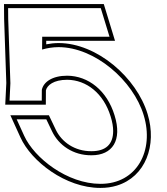

<svg xmlns="http://www.w3.org/2000/svg" viewBox="-172 -850 819 941"><path d="M251.9 -810H321.9L364.7 -670H294.7H34.8L34.3 -607.2C59.8 -614.6 87 -618.8 114.8 -619C293 -619 481.4 -455 532.4 -285C585 -113 499.3 52 319.6 51C158.6 51 -4 -75 -53.7 -185L-90.1 -265H55.1L83.8 -205C115.5 -139 186.2 -88 276.8 -89C379.1 -89 428.1 -162 389.4 -285C352.4 -406 261.4 -478 157.6 -479C84.1 -479 41 -448.1 33 -409.7L32.7 -357H27H-118.2H-125.2L-121.1 -442.2L-121.2 -445L-131.8 -758L-132.2 -810H-70.1ZM336.7 -830H-152.4L-151.8 -757.6L-141.1 -444.3L-141.1 -442.4L-146.3 -337H52.6L53 -407.4C59.2 -431.9 90.3 -459 157.5 -459C251.2 -458.1 335.3 -393.5 370.3 -279.1C378.7 -252.1 382.6 -228.6 382.6 -208.3C382.8 -143.2 346.8 -109 276.7 -109C193.9 -108.1 130.2 -154.4 101.8 -213.6L67.7 -285H-121.2L-71.9 -176.8C-18.9 -59.2 149.2 71 319.5 71C348.6 71.2 375.9 67.2 400.7 59.6C541.3 16.7 598.2 -137.9 551.5 -290.8C498.2 -468.5 304.2 -639 114.7 -639C94 -638.8 73.9 -636.6 54.5 -632.7L54.6 -650H391.7Z"/></svg>

Font: Nordica Plus
Style: NordicaClassicRgExtOpOblOl
Weight: 500
Version: Version 1.01